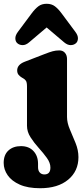

<svg xmlns="http://www.w3.org/2000/svg" viewBox="-68 -764 440 1017"><path d="M287 -144.5Q287 -113.5 302.2 -78.2Q317.5 -43 332.5 -5.8Q347.5 31.5 347.5 68.5Q347.5 142.5 293 187.8Q238.5 233 144.5 233Q79.5 233 36.8 214Q-6 195 -27.2 164.5Q-48.5 134 -48.5 99Q-48.5 56 -23.2 33Q2 10 43 10Q85 10 109.2 36Q133.5 62 133.5 103.5V121.5Q133.5 140 142.8 150Q152 160 167 160Q199 160 199 123.5Q199 98.5 180.2 72.5Q161.5 46.5 137 19.5Q112.5 -7.5 93.8 -36.8Q75 -66 75 -97.5V-305Q75 -327.5 69.5 -335.8Q64 -344 55 -349L48 -353Q37 -359.5 30 -368.2Q23 -377 23 -391Q23 -421.5 63 -437L169 -478Q194.5 -488 211 -492.5Q227.5 -497 246 -497Q265 -497 276 -484.2Q287 -471.5 287 -452ZM85.9 -539.5Q68.4 -524.5 51 -525Q33.7 -525.5 22.8 -536Q13.7 -544.5 13.3 -560.5Q12.8 -576.5 27 -595.5L99.2 -692.5Q117.3 -717 135.1 -730.5Q152.9 -744 179 -744Q205.2 -744 223 -730.5Q240.8 -717 258.8 -692.5L331 -595.5Q345.3 -576.5 344.8 -560.5Q344.3 -544.5 335.3 -536Q324.4 -525.5 307.3 -525Q290.2 -524.5 272.1 -539.5L179 -618.5Z"/></svg>

Font: Fraunces 9pt SuperSoft Black
Style: Regular
Weight: 900
Version: Version 1.000;[b76b70a41]